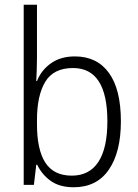

<svg xmlns="http://www.w3.org/2000/svg" viewBox="-20 -780 582 810"><path d="M136 -536Q136 -512 135 -484.5Q134 -457 133 -438H136Q154 -484 195 -513Q236 -542 296 -542Q389 -542 439.5 -472.5Q490 -403 490 -268Q490 -138 439 -64Q388 10 291 10Q232 10 194.5 -16.5Q157 -43 137 -85H133L123 0H80V-760H136ZM288 -493Q206 -493 171 -435Q136 -377 136 -274V-256Q136 -148 171.5 -93.5Q207 -39 283 -39Q357 -39 395 -97Q433 -155 433 -268Q433 -493 288 -493Z"/></svg>

Font: Noto Sans Tamil SemiCondensed Light
Style: Regular
Weight: 300
Width: 4
Designer: Jelle Bosma - Monotype Design Team
Foundry: Monotype Imaging Inc.
Version: Version 2.004; ttfautohint (v1.8.4.7-5d5b)